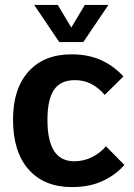

<svg xmlns="http://www.w3.org/2000/svg" viewBox="-20 -741 545 781"><path d="M486 -70Q450 -29 397 -4.5Q344 20 272 20Q160 20 96.5 -51.5Q33 -123 33 -255Q33 -380 96 -450Q159 -520 271 -520Q339 -520 391 -496.5Q443 -473 482 -430L406 -355Q380 -385 350.5 -400Q321 -415 285 -415Q226 -415 199.5 -375.5Q173 -336 173 -253Q173 -169 200 -127Q227 -85 282 -85Q319 -85 352.5 -101Q386 -117 411 -146ZM119 -721H215L270 -629L325 -721H421L319 -570H221Z"/></svg>

Font: Moderustic SemiBold
Style: Regular
Weight: 600
Designer: Tural Alisoy
Foundry: TAFT Foundry
Version: Version 2.120